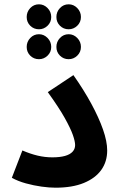

<svg xmlns="http://www.w3.org/2000/svg" viewBox="-20 -866 557 892"><path d="M35 -40 84 -167Q121 -151 155 -143Q189 -135 223 -135Q258 -135 281.5 -141.5Q305 -148 317 -161Q329 -174 329 -192Q329 -209 318.5 -239Q308 -269 281 -317.5Q254 -366 202 -438L321 -517Q369 -449 404 -384.5Q439 -320 458.5 -264.5Q478 -209 478 -167Q478 -115 450.5 -76.5Q423 -38 369.5 -16Q316 6 238 6Q209 6 173 1Q137 -4 100.5 -14Q64 -24 35 -40ZM161 -730Q137 -730 120.5 -746.5Q104 -763 104 -787Q104 -811 120.5 -828.5Q137 -846 161 -846Q184 -846 201 -828.5Q218 -811 218 -787Q218 -763 201 -746.5Q184 -730 161 -730ZM161 -591Q137 -591 120.5 -607.5Q104 -624 104 -648Q104 -672 120.5 -689.5Q137 -707 161 -707Q184 -707 201 -689.5Q218 -672 218 -648Q218 -624 201 -607.5Q184 -591 161 -591ZM299 -730Q275 -730 258.5 -746.5Q242 -763 242 -787Q242 -811 258.5 -828.5Q275 -846 299 -846Q322 -846 339 -828.5Q356 -811 356 -787Q356 -763 339 -746.5Q322 -730 299 -730ZM299 -591Q275 -591 258.5 -607.5Q242 -624 242 -648Q242 -672 258.5 -689.5Q275 -707 299 -707Q322 -707 339 -689.5Q356 -672 356 -648Q356 -624 339 -607.5Q322 -591 299 -591Z"/></svg>

Font: Farlight84_Sys_V01
Style: Bold
Weight: 700
Designer: Monotype Design Team, Nadine Chahine and Nizar Qandah
Foundry: Monotype Imaging Inc.
Version: Version 2.004;October 31, 2024;FontCreator 14.0.0.2814 64-bi